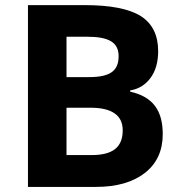

<svg xmlns="http://www.w3.org/2000/svg" viewBox="-20 -734 712 754"><path d="M89.8 0H356.9C437.5 0 501.5 -18.1 548.8 -54.7C595.7 -91.3 619.1 -142.1 619.1 -207C619.1 -298.8 581.5 -354 491.2 -374V-378.9C524.4 -384.3 551.3 -400.9 571.3 -428.2C591.3 -455.6 601.1 -490.7 601.1 -533.2C601.1 -596.2 578.1 -642.1 532.7 -670.9C486.8 -699.7 413.1 -713.9 312 -713.9H89.8ZM241.2 -589.8H320.8C407.2 -589.8 445.8 -567.9 445.8 -513.2C445.8 -454.6 411.1 -431.2 329.1 -431.2H241.2ZM335 -311C419.4 -311 461.9 -281.2 461.9 -222.2C461.9 -156.2 423.3 -125 339.8 -125H241.2V-311Z"/></svg>

Font: Sahel
Style: Bold
Weight: 700
Foundry: Saber Rastikerdar (saber.rastikerdar@gmail.com)
Version: Version 3.4.0